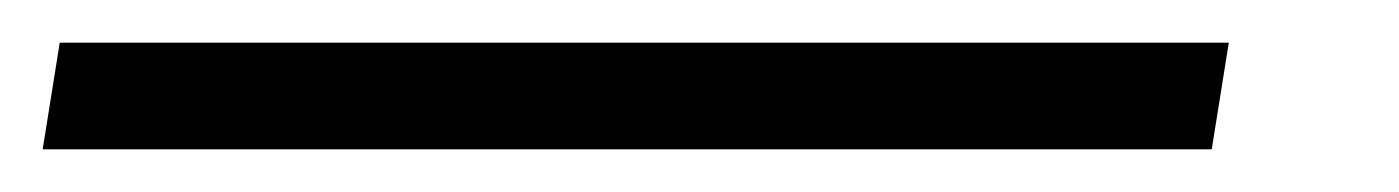

<svg xmlns="http://www.w3.org/2000/svg" viewBox="-87 81 656 90"><path d="M-67 151 -59 101H489L481 151Z"/></svg>

Font: Georama ExtraCondensed Light
Style: Italic
Weight: 300
Width: 2
Italic angle: -9°
Designer: Jean-Baptiste Levee
Foundry: Production Type
Version: Version 1.000